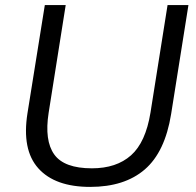

<svg xmlns="http://www.w3.org/2000/svg" viewBox="-20 -725 770 754"><path d="M334 9Q196 9 130.5 -64Q65 -137 88 -281L156 -705H238L171 -282Q154 -173 193 -118.5Q232 -64 341 -64Q437 -64 494.5 -115Q552 -166 571 -283L638 -705H720L652 -277Q628 -128 548.5 -59.5Q469 9 334 9Z"/></svg>

Font: Mulish
Style: Italic
Weight: 400
Italic angle: -9°
Designer: Vernon Adams
Foundry: Vernon Adams
Version: Version 3.603; ttfautohint (v1.8.3)